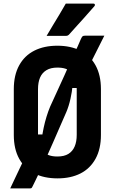

<svg xmlns="http://www.w3.org/2000/svg" viewBox="-20 -975 640 1071"><path d="M562 -776Q534 -721 507 -666.5Q480 -612 454 -561L468 -484H371L385 -499Q382 -464 373 -423.5Q364 -383 350 -350Q332 -309 313.5 -266.5Q295 -224 276.5 -181.5Q258 -139 239 -97Q232 -85 226.5 -71.5Q221 -58 215 -45Q205 -24 195.5 -5Q186 14 178 31.5Q170 49 162 64Q158 73 155 74.5Q152 76 145 76Q140 76 124.5 76Q109 76 90 76Q71 76 56 76Q41 76 37 76Q48 53 62.5 22Q77 -9 91 -38Q105 -67 113 -84L163 -225H221L213 -201Q217 -231 223.5 -262Q230 -293 239.5 -324Q249 -355 260 -381Q280 -426 301 -470.5Q322 -515 340.5 -557Q359 -599 375 -635Q380 -643 383 -651.5Q386 -660 390 -667Q403 -694 413.5 -716.5Q424 -739 431 -757Q437 -770 441 -773Q445 -776 455 -776Q474 -776 491 -776Q508 -776 525.5 -776Q543 -776 562 -776ZM300 -720Q374 -720 428.5 -692.5Q483 -665 513 -610.5Q543 -556 543 -478V-222Q543 -144 513 -89.5Q483 -35 429 -7.5Q375 20 301 20Q226 20 171.5 -7.5Q117 -35 87 -89.5Q57 -144 57 -222V-478Q57 -556 87 -610.5Q117 -665 171.5 -692.5Q226 -720 300 -720ZM192 -223Q192 -193 199 -168.5Q206 -144 222 -129Q234 -116 253.5 -109Q273 -102 300 -102Q338 -102 361.5 -116.5Q385 -131 396.5 -158Q408 -185 408 -223V-477Q408 -497 405 -515Q402 -533 395.5 -547Q389 -561 378 -571Q365 -585 346 -591.5Q327 -598 300 -598Q263 -598 239 -583.5Q215 -569 203.5 -542.5Q192 -516 192 -477ZM347 -955Q385 -955 407 -955Q429 -955 449.5 -955Q470 -955 501 -955Q507 -955 509 -950.5Q511 -946 507 -941Q488 -920 473 -902.5Q458 -885 442.5 -868Q427 -851 408.5 -830.5Q390 -810 364 -781Q362 -779 358 -777Q354 -775 348 -775Q320 -775 302.5 -775Q285 -775 271 -775Q257 -775 240 -775Q258 -806 276 -835.5Q294 -865 312 -895Q330 -925 347 -955Z"/></svg>

Font: Recursive Monospace
Style: Bold
Weight: 700
Version: Version 1.047